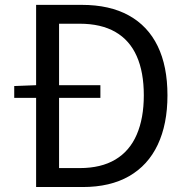

<svg xmlns="http://www.w3.org/2000/svg" viewBox="-20 -753 752 773"><path d="M37.3 -359.1V-406.6L127.4 -410.1H384.2V-359.1ZM125.4 0V-733.4H308.9Q421.7 -733.4 498.5 -690.9Q575.4 -648.5 614.8 -567.5Q654.2 -486.5 654.2 -369.3Q654.2 -253.1 615 -170.2Q575.8 -87.3 499.7 -43.7Q423.6 0 312.8 0ZM217.8 -76.3H300.9Q387.1 -76.3 444.6 -110.7Q502.1 -145.1 530.5 -211.1Q559 -277 559 -369.3Q559 -462.6 530.5 -526.8Q502.1 -591.1 444.6 -624.3Q387.1 -657.5 300.9 -657.5H217.8Z"/></svg>

Font: Noto Sans SC Thin
Style: Regular
Weight: 100
Designer: Ryoko NISHIZUKA 西塚涼子 (kana, bopomofo & ideographs); Paul D. Hunt (Latin, Greek & Cyrillic); Sandoll Communications 산돌커뮤니
Foundry: Adobe
Version: Version 2.004-H2;hotconv 1.0.118;makeotfexe 2.5.65603